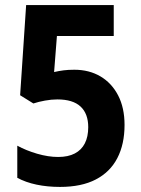

<svg xmlns="http://www.w3.org/2000/svg" viewBox="-20 -734 561 764"><path d="M275.9 -456.5Q334.5 -456.5 379.4 -430.2Q424.3 -403.8 450 -354.5Q475.6 -305.2 475.6 -236.8Q475.6 -160.2 446.8 -104.7Q418 -49.3 361.1 -19.8Q304.2 9.8 218.8 9.8Q168.5 9.8 125.5 0.7Q82.5 -8.3 48.8 -26.4V-154.3Q83.5 -135.3 127.7 -122.3Q171.9 -109.4 211.4 -109.4Q251 -109.4 277.6 -123.3Q304.2 -137.2 317.6 -163.6Q331.1 -189.9 331.1 -228Q331.1 -281.7 300.5 -310.1Q270 -338.4 208 -338.4Q184.6 -338.4 158.9 -333.7Q133.3 -329.1 112.8 -322.3L60.1 -355L84 -713.9H432.6V-590.8H206.5L195.3 -447.3Q214.4 -451.7 232.9 -454.1Q251.5 -456.5 275.9 -456.5Z"/></svg>

Font: Open Sans SemiCondensed
Style: Bold
Weight: 700
Width: 4
Designer: Monotype Design Team
Foundry: Monotype Imaging Inc.
Version: Version 3.003